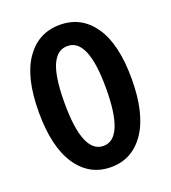

<svg xmlns="http://www.w3.org/2000/svg" viewBox="-139 -857 867 974"><g transform="rotate(-20 294.5 -370.0)"><path d="M294.9 13.7Q178.7 13.7 111.3 -85.9Q43.9 -185.5 43.9 -373Q43.9 -560.5 111.3 -657.2Q178.7 -753.9 294.9 -753.9Q411.1 -753.9 478 -656.7Q544.9 -559.6 544.9 -373Q544.9 -185.5 477.5 -85.9Q410.2 13.7 294.9 13.7ZM294.9 -100.6Q406.2 -100.6 406.2 -373Q406.2 -639.6 294.9 -639.6Q269.5 -639.6 250 -627Q230.5 -614.3 214.8 -584.5Q199.2 -554.7 190.9 -501.5Q182.6 -448.2 182.6 -373Q182.6 -100.6 294.9 -100.6Z"/></g></svg>

Font: Gen Jyuu Gothic Bold
Style: Bold
Weight: 700
Designer: [Source Han Sans]
Ryoko NISHIZUKA  (kana & ideographs); Paul D. Hunt (Latin, Greek & Cyrillic); Wenlong ZHANG  (bopomofo
Version: Version 1.002.20150607